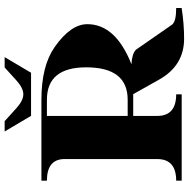

<svg xmlns="http://www.w3.org/2000/svg" viewBox="-13 -796 820 834"><g transform="rotate(-90 397.0 -379.0)"><path d="M29.3 -609.1H380.9Q527.8 -609.1 610.1 -551.3Q709 -481.7 709 -409.7Q709 -286.9 534.9 -218Q579.3 -215.8 597.7 -199L706.5 -42.2Q719.5 -23.7 779.3 -23.7V0Q711.2 10.7 646 10.7Q529.1 10.7 468 -98.1L405 -210.4H310.5V-105.7Q310.5 -23.7 404.3 -23.7V0.2H29.3V-23.7Q123 -23.7 123 -105.7V-513.7Q119.6 -585.2 29.3 -585.2ZM310.5 -585.2V-234.4H380.9Q521.5 -234.4 521.5 -414.6Q521.5 -585.2 380.9 -585.2ZM310.8 -654.1 242.9 -768.8H287.8L343.5 -718.3Q377.2 -687.7 404.5 -687.7Q431.6 -687.7 465.3 -718.3L521 -768.8H565.9L498 -654.1Z"/></g></svg>

Font: itsadzoke
Style: Regular
Weight: 700
Width: 7
Version: Version 0.45